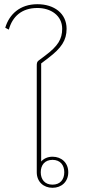

<svg xmlns="http://www.w3.org/2000/svg" viewBox="-20 -882 405 914"><path d="M230 12C273 12 305 -17 305 -62C305 -107 273 -136 230 -136C207 -136 188 -127 176 -113V-580L210 -606C272 -653 297 -690 297 -745C297 -818 238 -862 158 -862C75 -862 24 -814 5 -750L22 -741C39 -803 83 -844 158 -844C222 -844 276 -808 276 -745C276 -696 256 -663 196 -618L164 -594C156 -588 155 -581 155 -569V-62C155 -17 187 12 230 12ZM230 -3C193 -3 174 -28 174 -62C174 -96 193 -121 230 -121C267 -121 286 -96 286 -62C286 -28 267 -3 230 -3Z"/></svg>

Font: IBM Plex Thai Looped Thin
Style: Regular
Weight: 100
Designer: Mike Abbink, Paul van der Laan, Pieter van Rosmalen, Ben Mitchell, Mark Frömberg
Foundry: Bold Monday
Version: Version 1.0